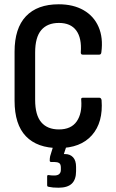

<svg xmlns="http://www.w3.org/2000/svg" viewBox="-20 -683 542 896"><path d="M254 8Q154 8 101 -47Q48 -102 48 -213V-442Q48 -551 101 -607Q154 -663 254 -663Q322 -663 370 -635.5Q418 -608 440 -557.5Q462 -507 453 -439Q452 -428 443 -428H366Q357 -428 357 -438Q362 -505 336 -540.5Q310 -576 255 -576Q201 -576 172.5 -542.5Q144 -509 144 -438V-217Q144 -146 172.5 -112.5Q201 -79 255 -79Q312 -79 338 -116.5Q364 -154 359 -217Q357 -227 367 -227H443Q452 -227 454 -216Q462 -112 409 -52Q356 8 254 8ZM253 193Q239 193 228 192Q217 191 208 189Q203 188 201.5 186.5Q200 185 200 180V140Q200 133 207 134Q212 135 219 135.5Q226 136 233 136Q249 136 256.5 129Q264 122 264 110V99Q264 83 256 78Q248 73 234 73H219Q212 73 212 66Q212 62 212.5 56Q213 50 214 46L237 -29Q239 -36 245 -36H292Q301 -36 298 -25L278 36H284Q307 36 321 51Q335 66 335 96V116Q335 155 315 174Q295 193 253 193Z"/></svg>

Font: Sofia Sans Condensed SemiBold
Style: Regular
Weight: 600
Designer: Botio Nikoltchev, Ani Petrova
Foundry: lettersoup
Version: Version 4.101